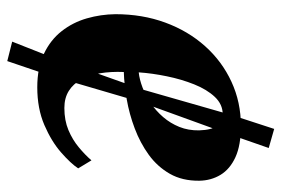

<svg xmlns="http://www.w3.org/2000/svg" viewBox="-143 -537 774 528"><g transform="rotate(90 244.0 -273.0)"><path d="M443 -101Q429.5 -80.5 399.2 -54Q369 -27.5 323.8 -8Q278.5 11.5 220 11.5Q166 11.5 127.8 -6.8Q89.5 -25 65.5 -55.8Q41.5 -86.5 30.5 -124.8Q19.5 -163 19 -203.5Q19 -277.5 42 -340.2Q65 -403 106.8 -449.8Q148.5 -496.5 204.8 -522.5Q261 -548.5 326.5 -548.5Q379.5 -548.5 412.2 -533.5Q445 -518.5 460.8 -492.5Q476.5 -466.5 477 -434Q477.5 -387.5 458 -353.2Q438.5 -319 405.8 -295.2Q373 -271.5 333.2 -256.5Q293.5 -241.5 253 -234.5Q212.5 -227.5 178 -226.5Q176.5 -191 181.5 -161.2Q186.5 -131.5 198.5 -109.5Q210.5 -87.5 230 -75.2Q249.5 -63 277 -63Q311 -63 337.8 -74.2Q364.5 -85.5 385.2 -102.8Q406 -120 421 -137.5ZM294.5 -498.5Q267 -498.5 246.5 -476.8Q226 -455 212 -420Q198 -385 189.8 -344.8Q181.5 -304.5 179 -267.5Q198.5 -269.5 220.8 -278Q243 -286.5 264 -300.8Q285 -315 302 -334.8Q319 -354.5 329 -379.2Q339 -404 338.5 -433.5Q337.5 -468 326 -483.2Q314.5 -498.5 294.5 -498.5ZM148 94 94.5 80.5 137.5 -28.5 226.5 -279 296.5 -523.5 334.5 -640 387 -625 348.5 -514.5 259.5 -269 185.5 -16.5Z"/></g></svg>

Font: Merriweather 72pt ExtraBold
Style: Italic
Weight: 800
Italic angle: -7.8°
Version: Version 2.101